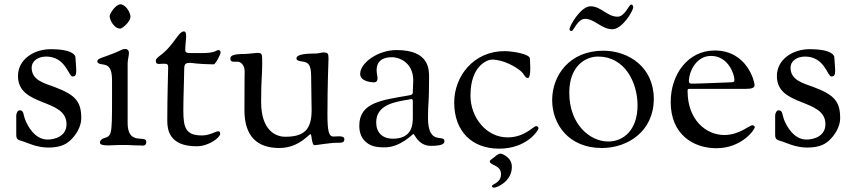

<svg xmlns="http://www.w3.org/2000/svg" viewBox="-20 -665 3935 886"><path d="M55 -43C55 -18 67 -19 91 -11C106 -6 151 16 203 16C263 16 288 -3 302 -15C331 -41 355 -81 355 -119C355 -197 328 -227 233 -263C185 -281 126 -294 126 -353C126 -383 155 -404 193 -404C283 -404 297 -312 314 -312C328 -312 332 -319 332 -341C332 -352 328 -398 328 -401C328 -408 318 -438 214 -438C136 -438 63 -391 63 -314C63 -170 287 -213 287 -92C287 -35 231 -21 200 -21C138 -21 106 -88 96 -113C87 -136 91 -156 70 -156C63 -156 55 -145 55 -130Z M429 -381C429 -377 434 -373 439 -371C461 -363 497 -377 497 -294V-206C497 -33 495 -39 456 -26C447 -23 441 -14 441 -7C441 3 456 6 481 6C498 6 510 4 552 4C590 4 581 6 623 6C628 6 634 7 638 7C654 7 655 -4 655 -10C655 -24 642 -24 625 -25C600 -27 569 -33 569 -98V-372C569 -389 575 -408 575 -420C575 -434 566 -439 560 -439C544 -439 546 -436 510 -421C454 -398 429 -397 429 -381ZM486 -590C486 -574 506 -533 535 -533C544 -533 582 -564 582 -588C582 -608 559 -645 536 -645C514 -645 486 -603 486 -590Z M699 -384C699 -372 704 -370 716 -370C721 -370 728 -371 735 -371C752 -371 756 -368 756 -355C756 -347 752 -210 752 -122V-107C752 -68 760 10 887 10C946 10 996 -32 996 -47C996 -57 993 -59 986 -59C975 -59 948 -40 912 -40C837 -40 826 -75 826 -156C826 -209 830 -314 830 -342C830 -370 834 -375 860 -375C861 -375 893 -369 966 -368C974 -368 998 -413 998 -423C998 -429 995 -434 988 -434C977 -434 976 -420 911 -420H876C835 -420 835 -421 835 -440C835 -459 839 -479 839 -497C839 -514 836 -520 828 -520C808 -520 792 -480 752 -438C717 -402 699 -400 699 -384Z M1043 -394C1043 -383 1050 -380 1061 -380H1079C1089 -380 1109 -366 1109 -336C1109 -300 1108 -318 1108 -156C1108 -34 1169 18 1269 18C1359 18 1405 -46 1413 -46C1419 -46 1418 5 1431 5C1441 5 1502 -6 1532 -6C1560 -6 1569 -7 1569 -23C1569 -33 1559 -36 1545 -36C1537 -36 1528 -35 1519 -35C1497 -35 1491 -60 1491 -140C1491 -276 1496 -389 1496 -395C1496 -418 1493 -423 1472 -423C1463 -423 1451 -418 1436 -418C1368 -418 1348 -409 1348 -395C1348 -387 1359 -383 1370 -382C1413 -378 1416 -356 1416 -294L1418 -156C1418 -63 1379 -34 1296 -34C1252 -34 1185 -63 1185 -195C1185 -300 1190 -318 1190 -371C1190 -418 1190 -421 1167 -421C1161 -421 1123 -416 1110 -416C1052 -416 1043 -407 1043 -394Z M1638 -85C1638 -58 1645 -33 1663 -15C1686 9 1713 15 1756 15C1828 15 1884 -47 1888 -47C1893 -47 1910 8 1968 8C2010 8 2031 2 2031 -13C2031 -49 1955 11 1955 -122C1955 -197 1960 -178 1960 -308C1960 -346 1960 -434 1810 -434C1724 -434 1642 -375 1642 -324C1642 -290 1692 -285 1704 -285C1715 -285 1722 -288 1722 -305C1722 -314 1718 -326 1718 -341C1718 -366 1727 -401 1790 -401C1818 -401 1887 -380 1887 -293C1887 -277 1885 -261 1885 -241C1885 -228 1879 -227 1868 -225C1743 -203 1638 -193 1638 -85ZM1716 -100C1716 -183 1804 -195 1868 -206C1871 -206 1875 -208 1878 -208C1882 -208 1885 -205 1885 -199V-127C1885 -94 1885 -25 1793 -25C1743 -25 1716 -55 1716 -100Z M2240 79C2240 99 2292 95 2292 139C2292 180 2250 184 2250 194C2250 196 2253 201 2259 201C2274 201 2342 172 2342 105C2342 60 2296 44 2290 44C2277 44 2269 55 2260 61C2249 69 2240 75 2240 79ZM2076 -192C2076 -58 2159 21 2283 21C2412 21 2465 -64 2465 -73C2465 -78 2460 -83 2454 -83C2441 -83 2402 -31 2322 -31C2225 -31 2151 -122 2151 -224C2151 -363 2230 -390 2250 -390C2303 -390 2360 -357 2383 -337C2400 -323 2402 -305 2416 -305C2424 -305 2427 -326 2427 -349C2427 -366 2426 -384 2425 -396C2423 -415 2349 -429 2308 -429C2166 -429 2076 -314 2076 -192Z M2608 -530C2608 -523 2614 -522 2618 -522C2627 -522 2645 -578 2680 -578C2724 -578 2756 -530 2806 -530C2851 -530 2902 -614 2902 -632C2902 -642 2896 -644 2892 -644C2883 -644 2863 -588 2830 -588C2781 -588 2754 -636 2705 -636C2660 -636 2608 -546 2608 -530ZM2528 -203C2528 -92 2604 18 2757 18C2877 18 2997 -59 2997 -209C2997 -355 2881 -431 2764 -431C2607 -431 2528 -316 2528 -203ZM2607 -237C2607 -361 2682 -404 2740 -404C2863 -404 2922 -285 2922 -179C2922 -66 2858 -12 2787 -12C2702 -12 2607 -91 2607 -237Z M3075 -194C3075 -45 3179 19 3286 19C3403 19 3463 -67 3463 -78C3463 -82 3458 -87 3453 -87C3436 -87 3393 -42 3322 -42C3239 -42 3153 -111 3153 -244C3153 -254 3153 -255 3164 -255H3194H3421C3449 -255 3462 -259 3462 -273C3462 -288 3428 -432 3278 -432C3156 -432 3075 -324 3075 -194ZM3159 -293C3159 -328 3189 -407 3261 -407C3340 -407 3369 -323 3369 -297C3369 -288 3367 -285 3348 -285C3331 -285 3218 -279 3172 -279C3161 -279 3159 -284 3159 -293Z M3557 -43C3557 -18 3569 -19 3593 -11C3608 -6 3653 16 3705 16C3765 16 3790 -3 3804 -15C3833 -41 3857 -81 3857 -119C3857 -197 3830 -227 3735 -263C3687 -281 3628 -294 3628 -353C3628 -383 3657 -404 3695 -404C3785 -404 3799 -312 3816 -312C3830 -312 3834 -319 3834 -341C3834 -352 3830 -398 3830 -401C3830 -408 3820 -438 3716 -438C3638 -438 3565 -391 3565 -314C3565 -170 3789 -213 3789 -92C3789 -35 3733 -21 3702 -21C3640 -21 3608 -88 3598 -113C3589 -136 3593 -156 3572 -156C3565 -156 3557 -145 3557 -130Z"/></svg>

Font: OFL Sorts Mill Goudy
Style: Regular
Weight: 500
Version: Version 003.000